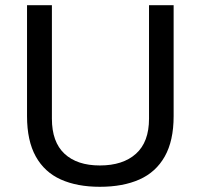

<svg xmlns="http://www.w3.org/2000/svg" viewBox="-20 -706 771 738"><path d="M363.8 12Q276.5 12 213.8 -16.1Q151.1 -44.2 117.5 -104.6Q83.9 -165 83.9 -259.5V-686H179.5V-249.7Q179.5 -160.2 227.9 -115.1Q276.3 -70 363.8 -70Q452.6 -70 502.7 -115.1Q552.8 -160.2 552.8 -249.7V-686H647.4V-259.5Q647.4 -165 613.3 -104.6Q579.2 -44.2 515.9 -16.1Q452.5 12 363.8 12Z"/></svg>

Font: Archivo Variable SemiBold
Style: Regular
Weight: 600
Designer: Hector Gatti
Foundry: Omnibus-Type
Version: Version 2.001